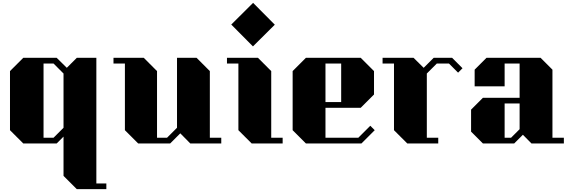

<svg xmlns="http://www.w3.org/2000/svg" viewBox="-20 -1005 3990 1345"><path d="M143 0H377L425 -48V227L518 320H725V280H655V-600H518L448 -530L377 -600H143L50 -507V-93ZM285 -560H355L425 -490V-110L355 -40H285Z M1530 -40V0H1313L1243 -71L1172 0H948L855 -93V-560H775V-600H987L1080 -507V-40H1150L1220 -110V-600H1357L1450 -507V-40Z M1752 -680 1600 -833 1753 -985 1905 -832ZM1960 -40V0H1743L1650 -93V-560H1570V-600H1787L1880 -507V-40Z M2123 0H2512L2605 -93L2574 -124L2490 -40H2260V-250H2507L2600 -343V-507L2507 -600H2123L2030 -507V-93ZM2260 -560H2370V-290H2260Z M3220 -527 3189 -496 3125 -560H3040L2970 -490V-40H3050V0H2833L2740 -93V-560H2660V-600H2877L2948 -530L3018 -600H3147Z M3363 0H3582L3643 -61L3703 0H3930V-40H3850V-517L3767 -600H3388L3305 -517V-400H3515V-560H3620V-320H3363L3280 -237V-83ZM3515 -280H3620V-100L3560 -40H3515Z"/></svg>

Font: Kumar One
Style: Regular
Weight: 400
Designer: Parimal Parmar
Foundry: Indian Type Foundry
Version: Version 1.000;PS 1.000;hotconv 1.0.88;makeotf.lib2.5.647800